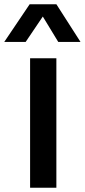

<svg xmlns="http://www.w3.org/2000/svg" viewBox="-59 -886 400 906"><path d="M83 -611H207V0H83ZM321 -688H216L143 -808L62 -688H-39L81 -866H207Z"/></svg>

Font: Kdam Thmor Pro
Style: Regular
Weight: 400
Designer: Sovichet Tep, Longdey Hak
Foundry: Anagata Design
Version: Version 1.003; ttfautohint (v1.8.4.7-5d5b)